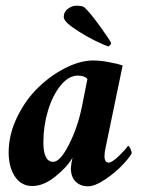

<svg xmlns="http://www.w3.org/2000/svg" viewBox="-20 -653 518 681"><path d="M365.2 -488.3Q354 -490.7 317.1 -508.8Q280.3 -526.9 243.2 -552Q206.1 -577.1 206.1 -592.8Q206.1 -610.8 220.7 -621.8Q235.4 -632.8 250 -632.8Q273.4 -632.8 280.3 -626Q300.3 -607.4 335.9 -558.1Q371.6 -508.8 374 -500Q373 -493.7 365.2 -488.3ZM310.5 -438.5Q335 -438.5 366.5 -432.6Q397.9 -426.8 415 -420.9L354.5 -128.9Q350.6 -113.3 350.6 -96.7Q350.6 -88.9 354 -82.5Q357.4 -76.2 364.3 -76.2Q377.9 -76.2 403.6 -101.6Q429.2 -127 433.6 -135.7Q438 -135.7 442.6 -125.5Q447.3 -115.2 447.3 -109.4Q438 -92.3 412.1 -65.4Q386.2 -38.6 351.3 -15.4Q316.4 7.8 292 7.8Q265.1 7.8 248.3 -8.8Q231.4 -25.4 231.4 -56.6Q231.4 -61.5 233.4 -75.2Q234.4 -81.1 237.3 -93.8Q218.3 -60.5 176.3 -26.9Q134.3 6.8 94.7 6.8Q55.2 6.8 33 -26.9Q10.7 -60.5 10.7 -112.3Q10.7 -175.3 40.3 -236.6Q69.8 -297.9 114.3 -341.3Q158.7 -384.8 211.4 -411.6Q264.2 -438.5 310.5 -438.5ZM255.9 -384.8Q223.6 -384.8 195.1 -349.9Q166.5 -314.9 150.1 -260.3Q133.8 -205.6 133.8 -148.4Q133.8 -79.1 168.9 -79.1Q193.4 -79.1 224.4 -139.9Q255.4 -200.7 270.5 -274.4L290 -373Q279.8 -384.8 255.9 -384.8Z"/></svg>

Font: Crimson
Style: BoldItalic
Weight: 700
Italic angle: -11°
Version: Version 0.8